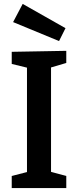

<svg xmlns="http://www.w3.org/2000/svg" viewBox="-20 -962 399 982"><path d="M319 -640 241 -617V-83L319 -62V0H40V-62L118 -82V-616L40 -635V-697L319 -702ZM282 -752 47 -849 96 -942 315 -818Z"/></svg>

Font: Bitter SemiBold
Style: Regular
Weight: 600
Designer: Sol Matas, and Bitter project Authors
Foundry: Sol Matas
Version: Version 2.001